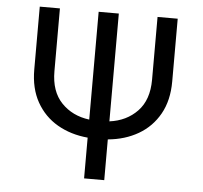

<svg xmlns="http://www.w3.org/2000/svg" viewBox="-52 -781 882 835"><g transform="rotate(5 389.0 -363.5)"><path d="M602.3 -727.3H690.3V-453.1Q690.3 -370.4 657.1 -311.3Q623.9 -252.1 565.9 -218.4Q507.8 -184.7 433.2 -177.9V0H345.2V-177.9Q270.6 -184.7 212.5 -218.4Q154.5 -252.1 121.3 -311.3Q88.1 -370.4 88.1 -453.1V-727.3H176.1V-453.1Q176.1 -365.1 223.4 -315.7Q270.6 -266.3 345.2 -256.7V-727.3H433.2V-256.7Q507.5 -266.3 554.9 -315.7Q602.3 -365.1 602.3 -453.1Z"/></g></svg>

Font: Inter UI
Style: Regular
Weight: 400
Designer: Rasmus Andersson
Foundry: rsms
Version: 3.2;8d6f07862